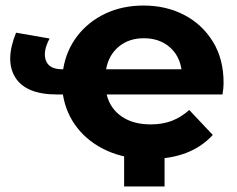

<svg xmlns="http://www.w3.org/2000/svg" viewBox="-20 -566 855 693"><path d="M519 8Q433 8 366.5 -22Q300 -52 259 -104.5Q218 -157 207 -225H186Q74 -225 35.5 -286Q-3 -347 38 -448L159 -427Q134 -380 145.5 -348Q157 -316 204 -316H208Q219 -384 259 -436Q299 -488 360.5 -517Q422 -546 498 -546Q580 -546 645 -512Q710 -478 748.5 -415.5Q787 -353 787 -267Q787 -247 783 -225H365Q377 -175 418.5 -146Q460 -117 524 -117Q567 -117 600.5 -130Q634 -143 663 -169L748 -79Q669 8 519 8ZM363 -316H635Q627 -367 590.5 -397.5Q554 -428 499 -428Q445 -428 408.5 -397.5Q372 -367 363 -316ZM428 107V-28H574V107Z"/></svg>

Font: Montserrat
Style: Bold
Weight: 700
Designer: Julieta Ulanovsky
Foundry: Julieta Ulanovsky
Version: Version 9.000; ttfautohint (v1.8.4.7-5d5b)